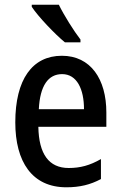

<svg xmlns="http://www.w3.org/2000/svg" viewBox="-20 -786 513 816"><path d="M230 -766H115V-757C141 -717 214 -640 256 -606H322V-618C294 -654 252 -721 230 -766ZM243 -549C117 -549 45 -448 45 -266C45 -99 116 10 262 10C319 10 364 -1 409 -25V-110C362 -83 321 -72 272 -72C188 -72 145 -131 143 -247H432V-308C432 -450 365 -549 243 -549ZM244 -471C307 -471 337 -407 337 -322H145C150 -422 185 -471 244 -471Z"/></svg>

Font: Noto Sans Devanagari Condensed Medium
Style: Regular
Weight: 500
Width: 3
Designer: Jelle Bosma - Monotype Design Team
Foundry: Monotype Imaging Inc.
Version: Version 2.004